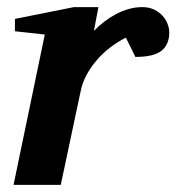

<svg xmlns="http://www.w3.org/2000/svg" viewBox="-20 -520 496 540"><path d="M456.1 -429.2Q456.1 -394.5 434.1 -377.2Q412.1 -359.9 360.8 -359.9L334 -414.1Q310.5 -402.3 289.3 -386Q268.1 -369.6 251.5 -350.1Q234.9 -330.6 223.1 -308.6Q211.4 -286.6 207 -264.2L150.9 0H18.1L106 -422.9L22 -432.1V-466.8L188 -500H256.8L244.1 -433.1Q257.3 -446.8 273.2 -459Q289.1 -471.2 306.6 -480.5Q324.2 -489.7 342.8 -494.9Q361.3 -500 379.9 -500Q399.4 -500 413.8 -492.9Q428.2 -485.8 437.5 -475.3Q446.8 -464.8 451.4 -452.4Q456.1 -439.9 456.1 -429.2Z"/></svg>

Font: Charis SIL CyrE
Style: Bold Italic
Weight: 700
Italic angle: -11°
Foundry: SIL International
Version: Version 5.000